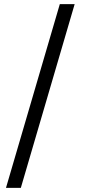

<svg xmlns="http://www.w3.org/2000/svg" viewBox="-20 -760 423 931"><path d="M9 151H81L342 -740H270Z"/></svg>

Font: Braiins Sans
Style: Regular
Weight: 400
Designer: Mike Abbink, Paul van der Laan, Pieter van Rosmalen, Jiri Chlebus, Lubos Buracinsky
Foundry: Bold Monday, Sudetype
Version: Version 1.000;hotconv 1.0.109;makeotfexe 2.5.65596